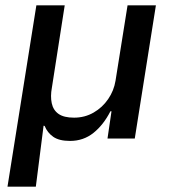

<svg xmlns="http://www.w3.org/2000/svg" viewBox="-20 -518 640 718"><path d="M8 180 116 -498H222L174 -190Q168 -158 173.5 -132Q179 -106 199 -92Q219 -78 257 -78Q297 -78 330 -97Q363 -116 384.5 -147.5Q406 -179 412 -216L457 -498H563L484 0H382L397 -102H393Q367 -51 329.5 -21Q292 9 242 9Q201 9 179 -6.5Q157 -22 147 -47L143 -48L114 180Z"/></svg>

Font: Nunito Sans 7pt SemiBold
Style: Italic
Weight: 600
Italic angle: -9°
Designer: Vernon Adams
Foundry: Vernon Adams
Version: Version 3.101;gftools[0.9.27]